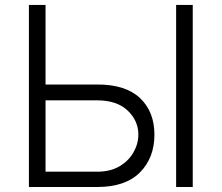

<svg xmlns="http://www.w3.org/2000/svg" viewBox="-20 -747 887 767"><path d="M161.9 -409.4H368.3Q481.5 -409.8 539.2 -355.3Q596.9 -300.8 596.9 -208.8Q596.9 -116.8 539.2 -58.4Q481.5 0 368.3 0H95.5V-727.3H161.9ZM161.9 -346.2V-61.1H368.3Q420.8 -61.1 457.4 -82.7Q494 -104.4 513.3 -138.5Q532.7 -172.6 532.7 -210.2Q532.3 -265.3 489.7 -305.6Q447.1 -345.9 368.3 -346.2ZM750 -727.3V0H683.6V-727.3Z"/></svg>

Font: Inter UI Light
Style: Regular
Weight: 300
Designer: Rasmus Andersson
Foundry: rsms
Version: 3.2;8d6f07862